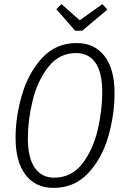

<svg xmlns="http://www.w3.org/2000/svg" viewBox="-20 -906 612 937"><path d="M539 -452Q539 -345 508 -238.5Q477 -132 410 -60.5Q343 11 241 11Q154 11 105 -52.5Q56 -116 56 -233Q56 -337 87.5 -444Q119 -551 186 -623.5Q253 -696 354 -696Q441 -696 490 -632.5Q539 -569 539 -452ZM116 -231Q116 -136 149.5 -87.5Q183 -39 244 -39Q329 -39 381.5 -107Q434 -175 456.5 -271Q479 -367 479 -456Q479 -552 446 -599.5Q413 -647 351 -647Q269 -647 216 -579.5Q163 -512 139.5 -416Q116 -320 116 -231ZM480 -886 504 -859 381 -756H347L255 -861L280 -886L369 -807Z"/></svg>

Font: Fira Sans Extra Condensed Light
Style: Italic
Weight: 300
Width: 3
Italic angle: -8°
Designer: Carrois Corporate & Edenspiekermann AG
Foundry: Carrois Corporate GbR & Edenspiekermann AG
Version: Version 4.203